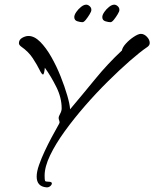

<svg xmlns="http://www.w3.org/2000/svg" viewBox="-20 -755 661 822"><path d="M178 47Q137 43 137 1Q137 -20 147 -48.5Q157 -77 171.5 -108Q186 -139 200.5 -166Q215 -193 225 -210.5Q235 -228 235 -230Q235 -236 233 -240.5Q231 -245 231 -251Q231 -256 237.5 -268Q244 -280 244 -291Q244 -337 221 -383Q198 -429 172 -465Q169 -436 164 -436Q159 -436 149 -456.5Q139 -477 120.5 -505.5Q102 -534 70 -556Q61 -563 61 -570Q61 -585 75 -593Q89 -601 102 -601Q127 -601 152 -576Q177 -551 199.5 -511.5Q222 -472 239.5 -428Q257 -384 268 -346Q279 -308 280 -287Q334 -351 387.5 -416.5Q441 -482 502 -539Q504 -552 519 -568.5Q534 -585 553 -597.5Q572 -610 583 -610Q597 -610 609 -597.5Q621 -585 621 -571Q621 -561 611 -554Q580 -533 536 -494.5Q492 -456 442 -406.5Q392 -357 344.5 -302.5Q297 -248 257.5 -193.5Q218 -139 194.5 -90Q171 -41 171 -3Q171 16 173 19.5Q175 23 188 23Q202 23 202 30Q202 36 195 42Q188 48 178 47ZM453 -660Q444 -660 431 -664Q418 -668 418 -682Q418 -691 426.5 -703.5Q435 -716 447 -725.5Q459 -735 469 -735Q477 -735 484.5 -728Q492 -721 491 -711Q491 -706 483.5 -693.5Q476 -681 467.5 -670.5Q459 -660 453 -660ZM333 -660Q324 -660 311 -664Q298 -668 298 -682Q298 -691 306.5 -703.5Q315 -716 327 -725.5Q339 -735 349 -735Q357 -735 364.5 -728Q372 -721 371 -711Q371 -706 363.5 -693.5Q356 -681 347.5 -670.5Q339 -660 333 -660Z"/></svg>

Font: Hurricane
Style: Regular
Weight: 400
Designer: Robert E. Leuschke
Foundry: Robert E. Leuschke
Version: Version 1.010; ttfautohint (v1.8.3)